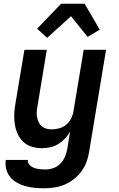

<svg xmlns="http://www.w3.org/2000/svg" viewBox="-20 -787 640 1030"><path d="M216 223Q190 223 165 220.5Q140 218 116 211.5Q92 205 71 193Q50 181 35 163Q20 145 13.5 120.5Q7 96 11 71H130Q128 81 133 90Q138 99 146 104.5Q154 110 163 113.5Q172 117 182.5 119Q193 121 203.5 121.5Q214 122 225 122Q246 122 267 114.5Q288 107 304 90.5Q320 74 328.5 53.5Q337 33 341 12L356 -81Q345 -61 328.5 -43.5Q312 -26 292 -14Q272 -2 249.5 3Q227 8 206 8Q177 8 150.5 0Q124 -8 105 -26Q86 -44 75 -68.5Q64 -93 59.5 -120.5Q55 -148 56.5 -176Q58 -204 63 -233L111 -520H231L181 -217Q178 -202 177 -187Q176 -172 179 -158Q182 -144 187.5 -131.5Q193 -119 203.5 -110Q214 -101 228 -97Q242 -93 257 -93Q277 -93 297.5 -98.5Q318 -104 334.5 -117.5Q351 -131 361 -150.5Q371 -170 374 -190L429 -520H549L458 28Q454 55 444 82Q434 109 416.5 132.5Q399 156 375.5 174.5Q352 193 325 204Q298 215 270.5 219Q243 223 216 223ZM233 -584 179 -633 308 -767H434L515 -628L450 -589L361 -700Z"/></svg>

Font: Iosevka Extended
Style: Bold Italic
Weight: 700
Width: 7
Italic angle: -9°
Monospace: yes
Designer: Belleve Invis
Foundry: Belleve Invis
Version: Version 32.5.0; ttfautohint (v1.8.4)